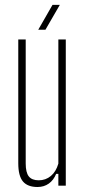

<svg xmlns="http://www.w3.org/2000/svg" viewBox="-20 -762 349 788"><path d="M134 5.5Q93.5 5.5 74.2 -17.2Q55 -40 55 -92V-600H85.5V-91Q85.5 -54 98.2 -38Q111 -22 139 -22Q167.5 -22 188.8 -39.8Q210 -57.5 219.5 -90.5V-600H250V0H219.5V-48.5H210.5Q200 -22.5 180.2 -8.5Q160.5 5.5 134 5.5ZM137 -640 195.5 -742H225.5L166.5 -640Z"/></svg>

Font: Big Shoulders Display ExtraLight
Style: Regular
Weight: 250
Designer: Patric King
Foundry: XO Type Co
Version: Version 2.002